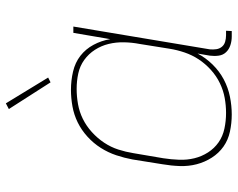

<svg xmlns="http://www.w3.org/2000/svg" viewBox="-96 -688 793 640"><g transform="rotate(-90 300.0 -368.5)"><path d="M238 8Q209 8 181 2Q153 -4 131 -19.5Q109 -35 94 -58.5Q79 -82 72 -109Q65 -136 66 -165Q67 -194 72 -223L88 -323Q93 -350 102 -377Q111 -404 126.5 -428.5Q142 -453 164 -473Q186 -493 211.5 -505.5Q237 -518 265 -523Q293 -528 320 -528Q351 -528 381 -521Q411 -514 433.5 -496.5Q456 -479 470 -453Q484 -427 489 -397L510 -520H531L455 -65Q454 -54 455.5 -43.5Q457 -33 463.5 -25Q470 -17 480.5 -14Q491 -11 502 -11H517L516 8H498Q483 8 469 3.5Q455 -1 445.5 -11Q436 -21 434 -35.5Q432 -50 434 -65L441 -106Q427 -79 404.5 -56Q382 -33 354.5 -18.5Q327 -4 297 2Q267 8 238 8ZM243 -11Q268 -11 293 -15.5Q318 -20 342 -31.5Q366 -43 386.5 -61.5Q407 -80 421.5 -102Q436 -124 444.5 -149Q453 -174 457 -199L473 -299Q478 -325 478.5 -351.5Q479 -378 473 -402.5Q467 -427 453.5 -448Q440 -469 420 -483.5Q400 -498 375 -503.5Q350 -509 323 -509Q298 -509 272.5 -504.5Q247 -500 223.5 -488.5Q200 -477 179.5 -458.5Q159 -440 144 -417.5Q129 -395 121 -370Q113 -345 109 -320L92 -220Q88 -194 87 -167.5Q86 -141 92 -116.5Q98 -92 111.5 -71Q125 -50 145 -36Q165 -22 190.5 -16.5Q216 -11 243 -11ZM345 -596 256 -735 275 -745 361 -604Z"/></g></svg>

Font: Iosevka Thin Extended
Style: Italic
Weight: 100
Width: 7
Italic angle: -9°
Monospace: yes
Designer: Belleve Invis
Foundry: Belleve Invis
Version: Version 32.5.0; ttfautohint (v1.8.4)